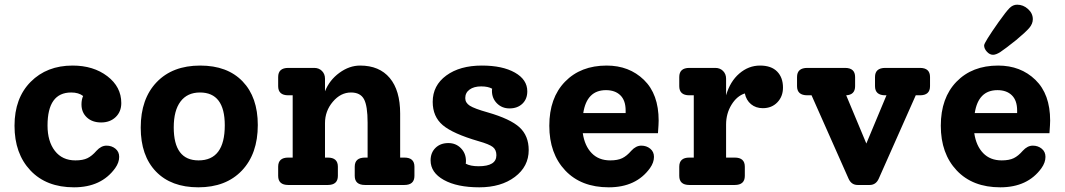

<svg xmlns="http://www.w3.org/2000/svg" viewBox="-20 -790 4549 820"><path d="M435 -168Q457 -168 473 -155Q489 -142 489 -120Q489 -96 472 -72Q413 10 296 10Q178 10 110 -62Q42 -134 42 -253Q42 -371 111 -440.5Q180 -510 290 -510Q379 -510 438.5 -464.5Q498 -419 498 -350Q498 -313 474 -290Q450 -267 412 -267Q374 -267 351 -288.5Q328 -310 328 -344Q328 -365 335 -380Q316 -395 284 -395Q183 -395 183 -254Q183 -186 214.5 -145.5Q246 -105 302 -105Q334 -105 353.5 -114.5Q373 -124 392 -146Q412 -168 435 -168Z M827 10Q711 10 646 -57.5Q581 -125 581 -245Q581 -368 649 -439Q717 -510 835 -510Q951 -510 1016 -442.5Q1081 -375 1081 -256Q1081 -133 1013 -61.5Q945 10 827 10ZM828 -105Q940 -105 940 -255Q940 -395 834 -395Q780 -395 751 -356.5Q722 -318 722 -246Q722 -105 828 -105Z M1707 -117Q1750 -117 1750 -78V-39Q1750 0 1707 0H1539Q1495 0 1495 -39V-78Q1495 -117 1539 -117H1550V-266Q1550 -338 1534.5 -366.5Q1519 -395 1479 -395Q1435 -395 1401.5 -355.5Q1368 -316 1368 -264V-117H1380Q1423 -117 1423 -78V-39Q1423 0 1380 0H1211Q1168 0 1168 -39V-78Q1168 -117 1211 -117H1230V-383H1211Q1168 -383 1168 -422V-461Q1168 -500 1211 -500H1322Q1342 -500 1355 -487Q1368 -474 1368 -454V-400Q1387 -448 1429.5 -479Q1472 -510 1518 -510Q1600 -510 1644.5 -457Q1689 -404 1689 -305V-117Z M2063 -310Q2160 -282 2199 -246Q2238 -210 2238 -149Q2238 -79 2179 -34.5Q2120 10 2027 10Q1932 10 1875.5 -21.5Q1819 -53 1819 -105Q1819 -138 1840 -158.5Q1861 -179 1895 -179Q1927 -179 1948.5 -157Q1970 -135 1970 -103Q1970 -95 1969 -91Q1989 -80 2024 -80Q2100 -80 2100 -127Q2100 -150 2085 -162Q2070 -174 2024 -187Q1914 -219 1871 -255.5Q1828 -292 1828 -355Q1828 -425 1886 -467.5Q1944 -510 2038 -510Q2126 -510 2179 -480Q2232 -450 2232 -400Q2232 -367 2211 -347Q2190 -327 2156 -327Q2124 -327 2102.5 -348.5Q2081 -370 2081 -402Q2081 -408 2082 -411Q2065 -421 2035 -421Q2004 -421 1985.5 -407.5Q1967 -394 1967 -371Q1967 -351 1986.5 -338.5Q2006 -326 2063 -310Z M2793 -275Q2793 -260 2790 -221H2469Q2477 -167 2507 -136Q2537 -105 2586 -105Q2618 -105 2637.5 -114.5Q2657 -124 2676 -146Q2696 -168 2719 -168Q2741 -168 2757 -155Q2773 -142 2773 -120Q2773 -96 2756 -72Q2697 10 2580 10Q2462 10 2394 -62Q2326 -134 2326 -253Q2326 -372 2393 -441Q2460 -510 2571 -510Q2667 -510 2730 -449Q2793 -388 2793 -275ZM2568 -405Q2486 -405 2471 -307H2652V-318Q2652 -361 2629.5 -383Q2607 -405 2568 -405Z M3226 -510Q3274 -510 3299 -484.5Q3324 -459 3324 -416Q3324 -378 3300 -353Q3276 -328 3238 -328Q3208 -328 3187.5 -345Q3167 -362 3161 -391Q3127 -380 3104 -342.5Q3081 -305 3081 -258V-117H3118Q3161 -117 3161 -78V-39Q3161 0 3118 0H2924Q2881 0 2881 -39V-78Q2881 -117 2924 -117H2943V-383H2924Q2881 -383 2881 -422V-461Q2881 -500 2924 -500H3035Q3055 -500 3068 -487Q3081 -474 3081 -454V-383Q3098 -442 3137.5 -476Q3177 -510 3226 -510Z M3909 -500Q3952 -500 3952 -461V-422Q3952 -383 3909 -383H3891L3733 -27Q3721 0 3694 0H3643Q3616 0 3604 -27L3446 -383H3428Q3384 -383 3384 -422V-461Q3384 -500 3428 -500H3589Q3632 -500 3632 -461V-422Q3632 -385 3594 -383L3680 -177L3766 -383H3761Q3717 -383 3717 -422V-461Q3717 -500 3761 -500Z M4221 -556Q4207 -556 4195 -569Q4183 -582 4183 -596Q4183 -608 4245 -696Q4277 -741 4291.5 -755.5Q4306 -770 4324 -770Q4350 -770 4370.5 -751.5Q4391 -733 4391 -708Q4391 -689 4376.5 -671.5Q4362 -654 4320 -619Q4271 -580 4252.5 -568Q4234 -556 4221 -556ZM4465 -275Q4465 -260 4462 -221H4141Q4149 -167 4179 -136Q4209 -105 4258 -105Q4290 -105 4309.5 -114.5Q4329 -124 4348 -146Q4368 -168 4391 -168Q4413 -168 4429 -155Q4445 -142 4445 -120Q4445 -96 4428 -72Q4369 10 4252 10Q4134 10 4066 -62Q3998 -134 3998 -253Q3998 -372 4065 -441Q4132 -510 4243 -510Q4339 -510 4402 -449Q4465 -388 4465 -275ZM4240 -405Q4158 -405 4143 -307H4324V-318Q4324 -361 4301.5 -383Q4279 -405 4240 -405Z"/></svg>

Font: Solway
Style: Bold
Weight: 700
Designer: Mariya V. Pigoulevskaya
Foundry: The Northern Block Ltd.
Version: Version 1.000;hotconv 1.0.109;makeotfexe 2.5.65596